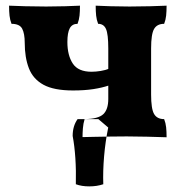

<svg xmlns="http://www.w3.org/2000/svg" viewBox="-20 -481 640 677"><path d="M567.4 3Q534 2 498.4 1Q462.8 0 426.8 0Q401.2 0 370.4 0.5Q339.6 1 312.7 1.5Q285.8 2 271 2.4Q271 -11.6 272.3 -28.6Q273.6 -45.6 278.4 -61Q326.4 -61.6 344.1 -78.3Q361.8 -95 361.8 -132.2V-310Q361.8 -360.8 353.7 -378.9Q345.6 -397 326 -397Q320.6 -410.8 319 -425.8Q317.4 -440.8 317.4 -461Q336.8 -460 369.7 -459Q402.6 -458 436.8 -458Q474.6 -458 510.2 -459Q545.8 -460 567.4 -461Q567.4 -440.8 565.8 -425.8Q564.2 -410.8 558.8 -397Q533.8 -397 523.3 -378.9Q512.8 -360.8 512.8 -310V-148Q512.8 -97.2 523.3 -79.1Q533.8 -61 558.8 -61Q564.2 -47.2 565.8 -32.2Q567.4 -17.2 567.4 3ZM237.6 -162Q170 -162 133.2 -182.2Q96.4 -202.4 81.8 -240.4Q67.2 -278.4 67.2 -330Q67.2 -362.6 58.2 -379.8Q49.2 -397 20.6 -397Q15.2 -410.8 13.6 -425.8Q12 -440.8 12 -461Q33.6 -460 69.2 -459Q104.8 -458 142.6 -458Q176.8 -458 209.7 -459Q242.6 -460 262 -461Q262 -440.8 260.4 -425.8Q258.8 -410.8 253.4 -397Q234.4 -397 226 -381.3Q217.6 -365.6 217.6 -332.8Q217.6 -286 236.6 -257Q255.6 -228 302.8 -228Q317.6 -228 335 -230.8Q352.4 -233.6 364.2 -239V-179.8Q340.4 -171.6 309.2 -166.8Q278 -162 237.6 -162ZM344.2 168.6Q342.6 122.8 347 70.7Q351.4 18.6 361.6 -31.4L326.8 -61H253.6Q236.2 -36.8 236.2 -1.6Q242.8 32.8 245.7 76.6Q248.6 120.4 247.4 168.6Q267.6 176.2 294.7 176.2Q321.8 176.2 344.2 168.6Z"/></svg>

Font: Vollkorn
Style: Regular
Weight: 400
Designer: Friedrich Althausen
Foundry: Friedrich Althausen
Version: Version 4.104